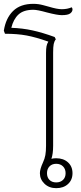

<svg xmlns="http://www.w3.org/2000/svg" viewBox="-60 -975 424 1001"><path d="M318 -72Q318 -37 294.5 -15.5Q271 6 233 6Q196 6 172 -17Q148 -40 148 -72Q148 -93 164 -128Q173 -147 176.5 -166.5Q180 -186 180 -215V-699Q180 -720 182.5 -733.5Q185 -747 192 -758Q127 -781 78.5 -790Q30 -799 -34 -799L-40 -815Q-30 -880 8 -917.5Q46 -955 114 -955Q140 -955 165.5 -948Q191 -941 195 -940Q238 -927 262 -927Q291 -927 314 -937Q318 -932 318 -926Q318 -914 306 -905Q294 -896 262 -896Q239 -896 185 -910Q135 -924 114 -924Q63 -924 36.5 -899.5Q10 -875 -1 -830Q57 -828 109.5 -816.5Q162 -805 225 -782L231 -770Q223 -760 220 -745.5Q217 -731 217 -701V-215Q217 -173 208 -147Q218 -150 233 -150Q271 -150 294.5 -128.5Q318 -107 318 -72ZM282 -72Q282 -94 268.5 -107.5Q255 -121 233 -121Q211 -121 198 -107.5Q185 -94 185 -72Q185 -50 198 -37Q211 -24 233 -24Q255 -24 268.5 -37Q282 -50 282 -72Z"/></svg>

Font: Thasadith
Style: Regular
Weight: 400
Designer: Cadson Demak Co.,Ltd.
Foundry: Cadson Demak Co.,Ltd.
Version: Version 1.000; ttfautohint (v1.6)